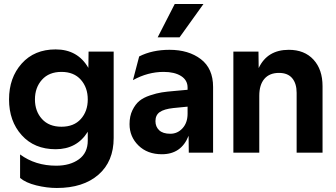

<svg xmlns="http://www.w3.org/2000/svg" viewBox="-20 -760 1675 956"><path d="M257 -514Q367 -514 420 -422L421 -503H546V-73Q546 44 470 110Q394 176 263 176Q213 176 160.5 163Q108 150 80 126V9Q156 65 260 65Q329 65 373 33Q417 1 417 -60V-104Q363 -17 257 -17Q151 -17 88 -87Q25 -157 25 -265Q25 -373 88 -443.5Q151 -514 257 -514ZM382.5 -167.5Q417 -206 417 -265Q417 -324 382.5 -363Q348 -402 286 -402Q224 -402 189 -363Q154 -324 154 -265Q154 -206 189 -167.5Q224 -129 286 -129Q348 -129 382.5 -167.5Z M874 -574H765L850 -740H993ZM754 -157Q754 -129 772.5 -111.5Q791 -94 828 -94Q864 -94 889 -121.5Q914 -149 914 -194V-229L843 -222Q797 -217 775.5 -202Q754 -187 754 -157ZM1041 -327V0H920L919 -84Q883 8 786 8Q714 8 669.5 -35.5Q625 -79 625 -142Q625 -182 639.5 -211.5Q654 -241 674 -257.5Q694 -274 727 -285Q760 -296 785.5 -300Q811 -304 848 -307L914 -313V-324Q914 -361 881.5 -381.5Q849 -402 795 -402Q716 -402 642 -361L673 -479Q738 -512 824 -512Q919 -512 980 -465.5Q1041 -419 1041 -327Z M1457 -298Q1457 -344 1435 -370.5Q1413 -397 1369 -397Q1322 -397 1296.5 -367.5Q1271 -338 1271 -283V0H1142V-503H1267L1268 -421Q1311 -512 1418 -512Q1496 -512 1541 -463Q1586 -414 1586 -331V0H1457Z"/></svg>

Font: Techna Sans
Style: Regular
Weight: 400
Designer: Carl Enlund
Version: Version 1.003